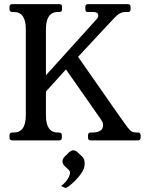

<svg xmlns="http://www.w3.org/2000/svg" viewBox="-20 -680 708 930"><path d="M40 0Q26 0 26 -13V-25Q26 -38 40 -38H46Q105 -38 105 -121V-539Q105 -622 47 -622H40Q26 -622 26 -635V-647Q26 -660 40 -660H267.5Q280.5 -660 280.5 -647V-635Q280.5 -622 267.5 -622H260.5Q202.5 -622 202.5 -538V-284.2L174.8 -284.8L448.8 -588Q458.2 -598.2 455.2 -610.1Q452.2 -622 430 -622H404.5Q393.5 -622 393.5 -635V-647Q393.5 -660 406.5 -660H598.5Q612.5 -660 612.5 -647V-635Q612.5 -622 600.5 -622H590.5Q572.5 -622 560.4 -615.2Q548.2 -608.5 533.2 -592.6Q518.2 -576.8 492.5 -549L358.2 -404.8L556.2 -121Q584 -81.8 597 -64.2Q610 -46.8 619.1 -42.4Q628.2 -38 643.2 -38H648.2Q661.2 -38 661.2 -25V-13Q661.2 0 648.2 0H419.5Q406.5 0 406.5 -13V-25Q406.5 -38 419.5 -38H424.5Q465.5 -38 475.6 -57.9Q485.8 -77.8 468 -102.8L281.8 -369L318.5 -365L160.5 -190L202.5 -266.8V-121Q202.5 -38 260.5 -38H266.5Q279.5 -38 279.5 -25V-13Q279.5 0 266.5 0ZM379.2 79.8Q390 91.3 390 110.2Q390 114.2 389.5 118.1Q389 122 388.8 127Q385.5 143 372.9 160.9Q360.3 178.7 344.6 194.5Q328.8 210.3 315.7 220.3Q302.6 230.2 297.3 230.2Q295.2 230.2 291.5 228.2Q287.8 226.1 276 221Q296 206 307.6 187.6Q319.2 169.2 319.2 156.6Q319.2 149.2 314 144L291.9 122.9Q282.5 111.2 282.5 101.8Q282.5 91.3 292 79.8L314 58.5Q325.6 48 335.2 48Q345.8 48 357.3 58.6Z"/></svg>

Font: Young Serif Light
Style: Regular
Weight: 300
Designer: Bastien Sozeau
Foundry: NBR — Bastien Sozeau
Version: Version 5.001